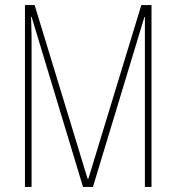

<svg xmlns="http://www.w3.org/2000/svg" viewBox="-20 -734 692 754"><path d="M306 0H345L547 -667H549V0H575V-714H535L327 -32H324L116 -714H78V0H104V-579C104 -588 104 -607 102 -668H104Z"/></svg>

Font: Noto Sans Devanagari ExtraCondensed Thin
Style: Regular
Weight: 100
Width: 2
Designer: Jelle Bosma - Monotype Design Team
Foundry: Monotype Imaging Inc.
Version: Version 2.004